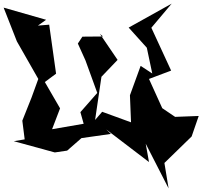

<svg xmlns="http://www.w3.org/2000/svg" viewBox="-44 -803 1115 1058"><path d="M210 -694 -24 -761 49 -575 167 -368 130 -266 79 -138 92 -35 32 -25 258 37 326 27 405 -42 567 -65 541 -90 777 90 759 -11 885 235 862 95 1012 -51 1051 -164 921 -159 850 -207 777 -368 899 -414 790 -650 902 -783 665 -651 765 -540 795 -398 731 -440 672 -278 678 -129 519 -187 480 -142 515 -380 604 -473 506 -617 524 -602 410 -601 385 -563 427 -470 492 -291 399 -185 417 -121 243 -91 287 -206 203 -351 265 -397 227 -667 165 -662Z"/></svg>

Font: Asimov Silicon
Style: Regular
Weight: 400
Designer: Google
Version: Version 2.000980; 2014